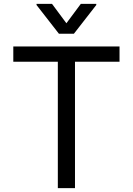

<svg xmlns="http://www.w3.org/2000/svg" viewBox="-20 -966 682 986"><path d="M48.3 -649.1H277V0H365.1V-649.1H593.8V-727.3H48.3ZM247.2 -946H167.6V-940.3L282.7 -792.6H359.4L474.4 -940.3V-946H394.9L321 -846.6Z"/></svg>

Font: Karasuma Gothic
Style: Regular
Weight: 400
Designer: Rasmus Andersson, Ryoko Nishizuka
Foundry: Genbu
Version: Version 1.00